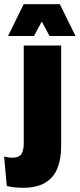

<svg xmlns="http://www.w3.org/2000/svg" viewBox="-60 -708 377 909"><path d="M52.5 -86V-492.5H229.5V-86ZM48 181Q25.5 181 6 178.8Q-13.5 176.5 -28 172.5L-40.5 33Q-31.5 35.5 -22.2 37Q-13 38.5 -3.5 38.5Q31 38.5 41.8 20.5Q52.5 2.5 52.5 -28V-103H229.5V-15.5Q229.5 43.5 212.2 87.5Q195 131.5 155.5 156.2Q116 181 48 181ZM52 -688H223.5L296.5 -539.5V-537.5H174.5L139.5 -603H136L101 -537.5H-21V-539.5Z"/></svg>

Font: Anek Latin ExtraBold
Style: Regular
Weight: 800
Designer: Yesha Goshar
Foundry: Ek Type
Version: Version 1.003